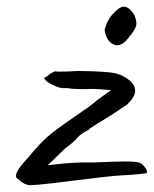

<svg xmlns="http://www.w3.org/2000/svg" viewBox="-20 -561 449 560"><path d="M319 -530Q347 -558 372 -517Q380 -497 377 -485.5Q374 -474 355 -451Q328 -415 301 -438Q294 -444 289 -458Q284 -472 286 -477Q295 -508 313 -524Q313 -524 319 -530ZM248 -87Q320 -90 344 -90Q377 -90 386.5 -86.5Q396 -83 403.5 -72Q411 -61 408 -56Q406 -56 393 -54Q367 -51 335 -49.5Q303 -48 193 -34Q83 -20 66.5 -21Q50 -22 34 -38Q11 -48 61 -100Q99 -147 128.5 -170.5Q158 -194 240 -250Q268 -273 283.5 -283.5Q299 -294 304 -298Q255 -303 230 -301Q188 -301 178 -304H163Q153 -304 131.5 -314.5Q110 -325 109 -334Q120 -339 125 -345Q142 -356 146 -352Q176 -352 208 -354Q291 -353 315.5 -347.5Q340 -342 361 -324Q388 -297 360 -266Q349 -253 346 -253Q308 -227 283 -212Q241 -187 238 -182Q218 -172 207 -161Q194 -145 171 -129L119 -79Q198 -89 248 -87Z"/></svg>

Font: Caveat
Style: Regular
Weight: 400
Designer: Pablo Impallari
Foundry: Creative Lab NY
Version: Version 1.096; ttfautohint (v1.3)